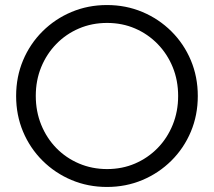

<svg xmlns="http://www.w3.org/2000/svg" viewBox="-20 -731 849 762"><path d="M404.5 11Q329.4 11 263.9 -16.5Q198.5 -44 148.7 -93.5Q99 -143 71.5 -208.5Q44 -274 44 -350Q44 -426 71.5 -491.5Q99 -557 148.7 -606.5Q198.5 -656 263.9 -683.5Q329.4 -711 404.5 -711Q479.6 -711 545.1 -683.5Q610.5 -656 660.3 -606.5Q710 -557 737.5 -491.5Q765 -426 765 -350Q765 -274 737.5 -208.5Q710 -143 660.3 -93.5Q610.5 -44 545.1 -16.5Q479.6 11 404.5 11ZM405 -60Q465 -60 516 -82Q567 -104 605.5 -143.3Q643.9 -182.6 665.5 -235.7Q687 -288.7 687 -350Q687 -412 665.5 -464.5Q644 -517 605.5 -556.5Q567 -596 516 -618Q465 -640 405 -640Q345 -640 293.5 -618Q242 -596 203.5 -556.5Q165 -517 143.5 -464.5Q122 -412 122 -350.5Q122 -289 143.5 -235.9Q165.1 -182.8 203.5 -143.4Q242 -104 293.7 -82Q345.5 -60 405 -60Z"/></svg>

Font: Red Hat Display
Style: Regular
Weight: 300
Designer: Pentagram, MCKL
Foundry: Pentagram, MCKL
Version: Version 1.023